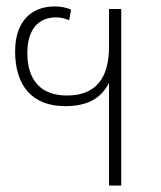

<svg xmlns="http://www.w3.org/2000/svg" viewBox="-20 -576 500 597"><path d="M319 1H357V-548H319V-431C319 -334 279 -279 188 -279C107 -279 65 -327 65 -411C65 -490 104 -522 155 -522C167 -522 182 -519 195 -513L201 -546C183 -554 165 -556 150 -556C75 -556 27 -507 27 -416C27 -310 80 -246 182 -246C252 -246 293 -269 319 -318Z"/></svg>

Font: Noto Sans Thai SemCond ExtLt
Style: Regular
Weight: 200
Width: 4
Designer: Monotype Design Team
Foundry: Monotype Imaging Inc.
Version: Version 2.002